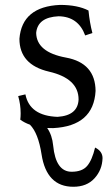

<svg xmlns="http://www.w3.org/2000/svg" viewBox="-20 -502 437 767"><path d="M272.9 244.1Q166 244.1 146 114.7Q132.8 29.3 99.6 -3.9Q77.6 -11.7 61 -23.9Q62.5 -36.1 62.5 -49.3Q62.5 -84 52.7 -118.2L81.5 -125Q98.6 -39.1 210 -35.2Q291 -40.5 293.9 -104.5Q293.9 -188.5 175.8 -215.8Q57.6 -243.2 57.6 -347.2Q67.9 -475.6 219.7 -482.4Q290 -482.4 333.5 -460Q338.4 -410.6 349.1 -370.1L320.3 -360.4Q292.5 -436 213.9 -437Q130.4 -433.1 124.5 -370.6Q126 -293.5 243.4 -272Q360.8 -250.5 361.8 -138.7Q354 1.5 192.4 9.8L168.5 9.3Q188.5 38.1 192.4 79.6Q202.6 184.1 266.1 184.1Q308.1 184.1 327.9 161.1Q347.7 138.2 359.9 87.4Q389.6 102.1 389.6 129.9Q388.2 176.8 357.4 210.4Q326.7 244.1 272.9 244.1Z"/></svg>

Font: Almanac
Style: Regular
Weight: 400
Designer: Eden's Almanac
Version: Version 3.501;March 28, 2021;FontCreator 13.0.0.2683 64-bit